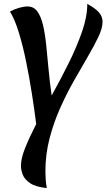

<svg xmlns="http://www.w3.org/2000/svg" viewBox="-20 -619 556 981"><path d="M87 228Q87 190 109 135.5Q131 81 165 15Q156 -57 143 -140Q130 -223 113.5 -304Q97 -385 76.5 -452Q56 -519 31 -560Q53 -572 77.5 -579Q102 -586 121 -586Q152 -586 170.5 -561Q189 -536 199.5 -492Q210 -448 216 -390Q222 -332 228 -266Q234 -200 244 -131Q289 -212 330.5 -295.5Q372 -379 399 -456.5Q426 -534 426 -599Q467 -577 485.5 -555.5Q504 -534 504 -508Q504 -475 482.5 -430Q461 -385 428 -328.5Q395 -272 357.5 -206Q320 -140 287 -66Q254 8 233 89Q212 170 212 256Q212 276 213.5 298Q215 320 219 342Q162 336 134 317Q106 298 96.5 274Q87 250 87 228Z"/></svg>

Font: Merienda SemiBold
Style: Regular
Weight: 600
Designer: Eduardo Rodriguez Tunni
Foundry: Eduardo Rodriguez Tunni
Version: Version 2.001; ttfautohint (v1.8.4.7-5d5b)